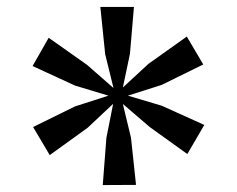

<svg xmlns="http://www.w3.org/2000/svg" viewBox="-20 -845 684 554"><path d="M276.5 -311 287 -447.5 306.5 -545.5 233 -476.5 123.5 -397.5 75.5 -478.5 196.5 -538 293 -569 196.5 -598 74 -654.5 120.5 -736 231 -658 307.5 -591 283.5 -688.5 269.5 -825H366.5L355 -690L334.5 -592.5L408 -660.5L519 -739.5L566.5 -659L446.5 -600L349 -569L446.5 -540L569.5 -484.5L520.5 -400.5L412 -478.5L334.5 -545L358 -447.5L372.5 -311.5Z"/></svg>

Font: Merriweather 20pt Medium
Style: Regular
Weight: 500
Version: Version 2.100